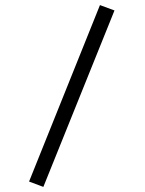

<svg xmlns="http://www.w3.org/2000/svg" viewBox="-20 -726 570 753"><path d="M372 -706 429 -685 150 7 94 -14Z"/></svg>

Font: Panefresco 250wt
Style: Regular
Weight: 300
Version: Version 1.000